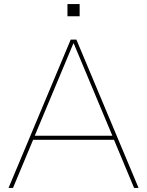

<svg xmlns="http://www.w3.org/2000/svg" viewBox="-20 -925 724 945"><path d="M328 -730H356L662 0H640L541 -237H143L44 0H22ZM533 -257 343 -711H341L151 -257ZM312 -905H372V-845H312Z"/></svg>

Font: Enso Thin
Style: Regular
Weight: 100
Designer: Coji Morishita
Foundry: UNDERFOREST DESIGN
Version: Version 1.000